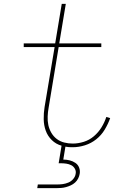

<svg xmlns="http://www.w3.org/2000/svg" viewBox="-20 -755 640 995"><path d="M173 220 176 201H276Q291 201 305.5 199Q320 197 334.5 191Q349 185 359.5 172.5Q370 160 372 146Q375 132 368 119.5Q361 107 349 101Q337 95 323 93Q309 91 294 91H284L299 0Q270 -8 248.5 -29Q227 -50 217 -78Q207 -106 206.5 -137.5Q206 -169 211 -200L263 -511H103V-530H266L300 -735H321L287 -530H505V-511H284L232 -197Q228 -175 227 -151.5Q226 -128 230.5 -107Q235 -86 246 -67Q257 -48 274 -35Q291 -22 312.5 -16.5Q334 -11 357 -11Q385 -11 414 -20Q443 -29 466.5 -49Q490 -69 506 -95Q522 -121 531 -149L551 -143Q540 -112 522.5 -83Q505 -54 478.5 -33Q452 -12 420 -2Q388 8 357 8Q347 8 337.5 7.5Q328 7 319 5L308 72Q325 72 341 76Q357 80 370.5 89Q384 98 390 113.5Q396 129 393 146Q391 158 385 170Q379 182 369 191Q359 200 347 205.5Q335 211 322.5 214.5Q310 218 297.5 219Q285 220 273 220Z"/></svg>

Font: Iosevka Curly Thin Extended
Style: Italic
Weight: 100
Width: 7
Italic angle: -9°
Monospace: yes
Designer: Belleve Invis
Foundry: Belleve Invis
Version: Version 11.1.0; ttfautohint (v1.8.3)